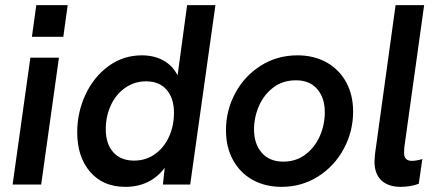

<svg xmlns="http://www.w3.org/2000/svg" viewBox="-20 -717 1706 746"><path d="M98 -493H209L140 0H29ZM121 -697H243L226 -574H104Z M280 -203Q280 -280 312 -349Q344 -418 401.5 -460Q459 -502 531 -502Q579 -502 615 -482Q651 -462 670 -424L707 -697H817L719 0H613L620 -65Q564 9 467 9Q380 9 330 -49.5Q280 -108 280 -203ZM656 -279Q656 -335 627.5 -368Q599 -401 548 -401Q502 -401 466 -375.5Q430 -350 410.5 -307.5Q391 -265 391 -215Q391 -158 420 -125.5Q449 -93 501 -93Q547 -93 582.5 -118.5Q618 -144 637 -186.5Q656 -229 656 -279Z M858 -211Q858 -288 894 -355Q930 -422 993.5 -462Q1057 -502 1136 -502Q1200 -502 1249 -474.5Q1298 -447 1325 -397.5Q1352 -348 1352 -284Q1352 -206 1315.5 -138.5Q1279 -71 1215.5 -31Q1152 9 1074 9Q1010 9 961 -18.5Q912 -46 885 -96Q858 -146 858 -211ZM1242 -281Q1242 -337 1212.5 -371Q1183 -405 1130 -405Q1079 -405 1042 -377Q1005 -349 986 -305Q967 -261 967 -214Q967 -158 997 -123.5Q1027 -89 1081 -89Q1130 -89 1166.5 -116.5Q1203 -144 1222.5 -188Q1242 -232 1242 -281Z M1435 -90Q1435 -98 1437 -118L1517 -697H1628L1551 -145Q1551 -134 1550 -123Q1550 -92 1580 -92Q1597 -92 1621 -99L1607 -3Q1575 9 1536 9Q1489 9 1462 -16Q1435 -41 1435 -90Z"/></svg>

Font: Hanken Grotesk SemiBold
Style: Italic
Weight: 600
Italic angle: -8°
Designer: Alfredo Marco Pradil
Foundry: Hanken Design Co.
Version: Version 3.014